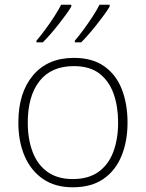

<svg xmlns="http://www.w3.org/2000/svg" viewBox="-20 -786 621 816"><path d="M289 10Q214 10 162.5 -25.5Q111 -61 84.5 -123Q58 -185 58 -265Q58 -392 120.5 -466Q183 -540 294 -540Q373 -540 423.5 -504Q474 -468 498 -406Q522 -344 522 -265Q522 -186 496.5 -123.5Q471 -61 419.5 -25.5Q368 10 289 10ZM289 -25Q356 -25 398.5 -55.5Q441 -86 461.5 -140.5Q482 -195 482 -265Q482 -333 463 -387Q444 -441 403 -473Q362 -505 294 -505Q198 -505 148 -441.5Q98 -378 98 -265Q98 -194 119 -139.5Q140 -85 182.5 -55Q225 -25 289 -25ZM446 -758Q436 -741 421.5 -721.5Q407 -702 391 -681.5Q375 -661 358 -641.5Q341 -622 325 -606H298V-613Q315 -633 335 -660Q355 -687 373.5 -715.5Q392 -744 403 -766H446ZM283 -758Q273 -741 258.5 -721.5Q244 -702 228 -681.5Q212 -661 195 -641.5Q178 -622 162 -606H135V-613Q152 -633 172 -660Q192 -687 210.5 -715.5Q229 -744 240 -766H283Z"/></svg>

Font: Noto Sans Symbols ExtraLight
Style: Regular
Weight: 250
Version: Version 2.002